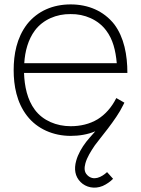

<svg xmlns="http://www.w3.org/2000/svg" viewBox="-20 -598 637 867"><path d="M408.3 58.3C425 34.4 505.2 -58.3 535.4 -121.9L541.7 -134.4L505.2 -155.2C483.3 -111.5 454.2 -80.2 420.8 -59.4C384.4 -37.5 342.7 -28.1 299 -28.1C235.4 -28.1 174 -53.1 137.5 -102.1C103.1 -147.9 90.6 -208.3 88.5 -268.8H555.2C555.2 -349 540.6 -429.2 495.8 -488.5C447.9 -549 378.1 -578.1 299 -578.1C219.8 -578.1 150 -549 102.1 -488.5C55.2 -427.1 41.7 -352.1 41.7 -281.2C41.7 -211.5 55.2 -135.4 102.1 -75C147.9 -15.6 220.8 15.6 299 15.6C337.5 15.6 376 9.4 410.4 -5.2C392.7 14.6 378.1 31.3 369.8 41.7C349 68.8 332.3 97.9 324 128.1C313.5 165.6 318.8 199 343.8 224C367.7 247.9 406.3 257.3 443.8 241.7C462.5 233.3 478.1 221.9 490.6 209.4L463.5 179.2C438.5 202.1 402.1 220.8 374 192.7C359.4 178.1 360.4 159.4 365.6 139.6C372.9 112.5 390.6 84.4 408.3 58.3ZM137.5 -460.4C174 -509.4 235.4 -535.4 299 -534.4C361.5 -535.4 422.9 -509.4 459.4 -460.4C489.6 -420.8 502.1 -370.8 507.3 -312.5H89.6C92.7 -366.7 107.3 -419.8 137.5 -460.4Z"/></svg>

Font: Manrope Thin
Style: Regular
Weight: 100
Width: 4
Designer: Michael Sharanda
Foundry: Michael Sharanda
Version: Version 2.000;PS 002.000;hotconv 1.0.88;makeotf.lib2.5.64775